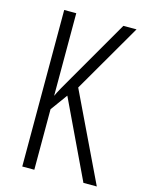

<svg xmlns="http://www.w3.org/2000/svg" viewBox="-110 -780 636 846"><g transform="rotate(15 208.0 -357.0)"><path d="M416 0 224 -400 406 -714H346L186 -437C158 -389 139 -356 131 -337V-714H76V0H131V-276L187 -353L355 0Z"/></g></svg>

Font: Noto Sans Devanagari UI ExtraCondensed Light
Style: Regular
Weight: 300
Width: 2
Designer: Jelle Bosma - Monotype Design Team
Foundry: Monotype Imaging Inc.
Version: Version 2.004